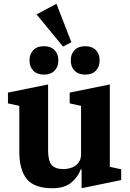

<svg xmlns="http://www.w3.org/2000/svg" viewBox="-20 -982 687 1014"><path d="M257 12Q161 12 121.5 -36.5Q82 -85 82 -182V-423L22 -436V-493L234 -536V-187Q234 -134 252.5 -111.5Q271 -89 315 -89Q332 -89 349 -93.5Q366 -98 379 -107.5Q392 -117 400 -131.5Q408 -146 408 -167V-423L348 -436V-493L560 -536V-101L620 -88V-31L411 12V-87H406Q392 -47 356 -17.5Q320 12 257 12ZM212 -588Q176 -588 156 -608.5Q136 -629 136 -661V-665Q136 -697 156 -717.5Q176 -738 212 -738Q248 -738 268 -717.5Q288 -697 288 -665V-661Q288 -629 268 -608.5Q248 -588 212 -588ZM430 -588Q394 -588 374 -608.5Q354 -629 354 -661V-665Q354 -697 374 -717.5Q394 -738 430 -738Q466 -738 486 -717.5Q506 -697 506 -665V-661Q506 -629 486 -608.5Q466 -588 430 -588ZM173 -906 278 -962 357 -759 313 -736Z"/></svg>

Font: IBM Plex Serif
Style: Bold
Weight: 700
Designer: Mike Abbink, Paul van der Laan, Pieter van Rosmalen
Foundry: Bold Monday
Version: Version 2.008